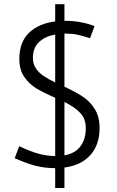

<svg xmlns="http://www.w3.org/2000/svg" viewBox="-20 -810 567 931"><path d="M462.9 -188.5Q462.9 -108.9 418.5 -58.6Q374 -8.3 292.5 2.4V101.6H247.6V5.4Q198.2 5.4 153.6 -5.9Q108.9 -17.1 51.3 -43L73.2 -101.1Q128.9 -74.7 168.7 -64.2Q208.5 -53.7 247.6 -53.2V-335.9Q190.4 -360.8 156 -381.6Q121.6 -402.3 97.7 -437Q73.7 -471.7 73.7 -523.9Q73.7 -605.5 120.4 -650.6Q167 -695.8 247.6 -706.1V-789.6H292.5V-709H297.4Q370.6 -709 438.5 -683.6L416.5 -624.5L404.3 -628.4Q376.5 -637.2 353.8 -642.1Q331.1 -647 298.8 -647H292.5V-389.6Q345.7 -364.7 380.9 -341.8Q416 -318.8 439.5 -281.2Q462.9 -243.7 462.9 -188.5ZM247.6 -410.2V-642.6Q198.7 -633.8 169.2 -606Q139.6 -578.1 139.6 -528.8Q139.6 -500.5 153.6 -479.2Q167.5 -458 190.2 -442.4Q212.9 -426.8 247.6 -410.2ZM396 -188.5Q396 -233.9 369.1 -262.5Q342.3 -291 292.5 -315.4V-56.6Q346.2 -66.9 371.1 -101.8Q396 -136.7 396 -188.5Z"/></svg>

Font: Selawik Semilight
Style: Regular
Weight: 300
Designer: Aaron Bell
Foundry: Microsoft Corporation
Version: Version 1.01